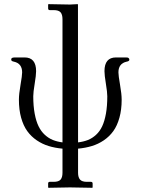

<svg xmlns="http://www.w3.org/2000/svg" viewBox="-20 -707 679 927"><path d="M281.7 -19.5V-614.3Q281.7 -636.7 272.5 -647.5Q263.2 -658.2 238.8 -658.2H220.2Q212.4 -658.2 212.4 -666.5V-685.1L214.4 -687Q281.7 -685.1 317.9 -685.1L355 -687L356.4 -685.1L356.9 -19.5Q383.8 -22.9 404.8 -31.2Q425.8 -39.6 443.8 -56.2Q461.9 -72.8 473.4 -97.4Q484.9 -122.1 491.5 -158.4Q498 -194.8 498 -242.2Q498 -261.7 491.2 -303Q484.4 -344.2 484.4 -363.3Q484.4 -429.7 540 -429.7H585Q591.8 -429.7 595.2 -429.2Q598.6 -428.7 601.6 -426Q604.5 -423.3 604.5 -418.5Q604.5 -411.6 591.3 -409.2Q551.8 -400.4 551.8 -357.4Q551.8 -342.3 559.6 -297.6Q567.4 -252.9 567.4 -225.6Q567.4 -177.2 556.6 -138.7Q545.9 -100.1 527.1 -74Q508.3 -47.9 481.2 -29.5Q454.1 -11.2 423.6 -2Q393.1 7.3 356.9 10.7V127Q356.9 149.4 366.5 160.2Q376 170.9 399.9 170.9H418.5Q427.2 170.9 427.2 179.2V197.8L425.3 199.7Q356.9 197.8 317.9 197.8L214.4 199.7L212.4 197.8V179.2Q212.4 170.9 220.2 170.9H238.8Q263.2 170.9 272.5 160.2Q281.7 149.4 281.7 127V10.7Q245.1 7.3 214.8 -2Q184.6 -11.2 157.5 -29.5Q130.4 -47.9 111.6 -74Q92.8 -100.1 82 -138.7Q71.3 -177.2 71.3 -225.6Q71.3 -252.9 79.1 -297.6Q86.9 -342.3 86.9 -357.4Q86.9 -400.4 47.4 -409.2Q34.2 -411.6 34.2 -418.5Q34.2 -425.8 39.1 -427.7Q43.9 -429.7 53.7 -429.7H98.6Q154.3 -429.7 154.3 -363.3Q154.3 -344.2 147.5 -303Q140.6 -261.7 140.6 -242.2Q140.6 -194.8 147.5 -158.2Q154.3 -121.6 166.3 -97.2Q178.2 -72.8 196.3 -56.2Q214.4 -39.6 235.1 -31.2Q255.9 -22.9 281.7 -19.5Z"/></svg>

Font: Libertinage
Style: b
Weight: 400
Designer: OSP
Foundry: OSP
Version: Version 1.0; 2008; OFL relea